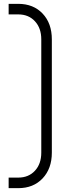

<svg xmlns="http://www.w3.org/2000/svg" viewBox="-20 -800 368 1000"><path d="M25 180V125H75Q129 125 162 89.2Q195 53.5 195 -5V-595Q195 -653.5 162 -689.2Q129 -725 75 -725H25V-780H75Q154 -780 202 -729.2Q250 -678.5 250 -595V-5Q250 78 202 129Q154 180 75 180Z"/></svg>

Font: Mohave Light
Style: Regular
Weight: 300
Designer: Gumpita Rahayu
Foundry: Tokotype
Version: Version 2.003